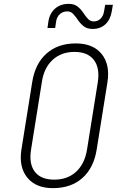

<svg xmlns="http://www.w3.org/2000/svg" viewBox="-20 -965 640 995"><path d="M254 10Q166 10 121.5 -44.5Q77 -99 91 -190L147 -540Q162 -635 221 -687.5Q280 -740 373 -740Q462 -740 506.5 -685.5Q551 -631 537 -540L481 -190Q466 -95 407 -42.5Q348 10 254 10ZM261 -34Q330 -34 374.5 -75Q419 -116 431 -190L487 -540Q498 -614 466 -655Q434 -696 366 -696Q298 -696 253 -655Q208 -614 197 -540L141 -190Q129 -116 160.5 -75Q192 -34 261 -34ZM460 -815Q432 -815 414.5 -828.5Q397 -842 384.5 -860.5Q372 -879 359.5 -892.5Q347 -906 329 -906Q306 -906 290.5 -892Q275 -878 271 -855L266 -820H226L231 -855Q238 -897 266 -921Q294 -945 336 -945Q364 -945 381.5 -931.5Q399 -918 411 -899.5Q423 -881 435.5 -867.5Q448 -854 466 -854Q487 -854 501 -868Q515 -882 519 -905L525 -940H565L559 -905Q552 -863 526 -839Q500 -815 460 -815Z"/></svg>

Font: JetBrains Mono NL Thin
Style: Italic
Weight: 100
Italic angle: -9°
Monospace: yes
Designer: Philipp Nurullin, Konstantin Bulenkov
Foundry: JetBrains
Version: Version 2.305; ttfautohint (v1.8.4.7-5d5b)